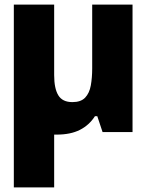

<svg xmlns="http://www.w3.org/2000/svg" viewBox="-20 -573 640 833"><path d="M226 11Q220 11 215 11V240H40V-553H215V-247Q215 -189 233 -159.5Q251 -130 294 -130Q331 -130 349.5 -149.5Q368 -169 374 -202.5Q380 -236 380 -276V-553H555V0H425L402 -69H392Q367 -30 326.5 -9.5Q286 11 226 11Z"/></svg>

Font: Noto Sans Mono Black
Style: Regular
Weight: 900
Designer: Monotype Design Team
Foundry: Monotype Imaging Inc.
Version: Version 2.014